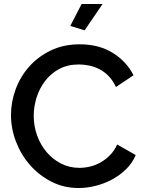

<svg xmlns="http://www.w3.org/2000/svg" viewBox="-20 -936 724 962"><path d="M404 -784 332 -806 389 -916H494ZM35 -360Q35 -424 58 -487.5Q81 -551 125.5 -601.5Q170 -652 234 -683Q298 -714 379 -714Q476 -714 545 -671Q614 -628 649 -559L561 -500Q546 -532 525 -554Q504 -576 479 -589Q454 -602 427 -607.5Q400 -613 375 -613Q319 -613 277 -590.5Q235 -568 206.5 -531Q178 -494 163.5 -448Q149 -402 149 -356Q149 -304 166 -257Q183 -210 213.5 -174Q244 -138 286 -116.5Q328 -95 378 -95Q404 -95 431.5 -101.5Q459 -108 484.5 -122.5Q510 -137 531.5 -159Q553 -181 567 -212L660 -159Q643 -119 612 -88.5Q581 -58 542 -37Q503 -16 459.5 -5Q416 6 374 6Q299 6 237 -26Q175 -58 130 -109.5Q85 -161 60 -226.5Q35 -292 35 -360Z"/></svg>

Font: Oxford Sans SemiBold
Style: Regular
Weight: 600
Designer: Matt McInerney, Pablo Impallari, Rodrigo Fuenzalida
Foundry: Matt McInerney, Pablo Impallari, Rodrigo Fuenzalida
Version: Version 3.000g; ttfautohint (v1.5) -l 8 -r 28 -G 28 -x 14 -D